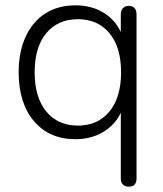

<svg xmlns="http://www.w3.org/2000/svg" viewBox="-20 -514 613 720"><path d="M433 155V-91Q411 -45 366 -18.5Q321 8 263 8Q165 8 107.5 -59.5Q50 -127 50 -243Q50 -319 76 -376Q102 -433 150 -463.5Q198 -494 263 -494Q322 -494 366.5 -467.5Q411 -441 433 -394V-460Q433 -475 441 -483.5Q449 -492 463 -492Q477 -492 484.5 -483.5Q492 -475 492 -460V155Q492 186 463 186Q449 186 441 178Q433 170 433 155ZM434 -243Q434 -337 390.5 -389.5Q347 -442 272 -442Q197 -442 153.5 -389.5Q110 -337 110 -243Q110 -149 153.5 -96Q197 -43 272 -43Q347 -43 390.5 -96Q434 -149 434 -243Z"/></svg>

Font: SN Pro Light
Style: Regular
Weight: 300
Designer: Tobias Whetton
Foundry: Supernotes
Version: Version 1.002